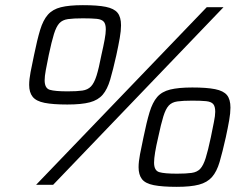

<svg xmlns="http://www.w3.org/2000/svg" viewBox="-20 -716 964 744"><path d="M120 0 781 -688H846L186 0ZM241 -311Q185 -311 152.5 -317.5Q120 -324 106.5 -341Q93 -358 93 -387Q93 -408 98.5 -437Q104 -466 112 -503Q124 -562 135.5 -600Q147 -638 165.5 -659Q184 -680 216 -688Q248 -696 301 -696Q358 -696 390 -689.5Q422 -683 435.5 -666.5Q449 -650 449 -618Q449 -597 444 -568.5Q439 -540 431 -503Q418 -445 407 -407.5Q396 -370 378 -349Q360 -328 328 -319.5Q296 -311 241 -311ZM242 -362Q278 -362 299 -365Q320 -368 332.5 -381Q345 -394 354 -422.5Q363 -451 373 -503Q381 -538 385.5 -562.5Q390 -587 390 -602Q390 -623 382 -632Q374 -641 355 -643Q336 -645 301 -645Q265 -645 243.5 -642Q222 -639 210 -626Q198 -613 189 -584Q180 -555 169 -503Q162 -469 157.5 -444.5Q153 -420 153 -405Q153 -374 173 -368Q193 -362 242 -362ZM665 8Q609 8 576 1.5Q543 -5 530 -22Q517 -39 517 -68Q517 -89 522.5 -118Q528 -147 536 -184Q548 -243 559.5 -281Q571 -319 589 -340Q607 -361 639.5 -369Q672 -377 725 -377Q781 -377 813.5 -370.5Q846 -364 859.5 -347.5Q873 -331 873 -299Q873 -278 868 -249.5Q863 -221 855 -184Q842 -126 831 -88.5Q820 -51 801.5 -30Q783 -9 751 -0.5Q719 8 665 8ZM666 -43Q701 -43 722.5 -46Q744 -49 756 -62Q768 -75 777 -103.5Q786 -132 797 -184Q804 -219 809 -243.5Q814 -268 814 -283Q814 -304 806 -313Q798 -322 778.5 -324Q759 -326 725 -326Q689 -326 667.5 -323Q646 -320 634 -307Q622 -294 613 -265Q604 -236 593 -184Q585 -150 581 -125.5Q577 -101 577 -86Q577 -55 597 -49Q617 -43 666 -43Z"/></svg>

Font: Saira Expanded
Style: Italic
Weight: 400
Width: 7
Italic angle: -12°
Designer: Hector Gatti with collaboration of the Omnibus-Type team
Foundry: Omnibus-Type
Version: Version 1.101